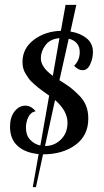

<svg xmlns="http://www.w3.org/2000/svg" viewBox="-20 -738 424 785"><path d="M21 -220Q21 -259 39.5 -282.5Q58 -306 84 -306Q107 -306 126 -283Q106 -280 96 -259.5Q86 -239 86 -216Q86 -186 102.5 -167.5Q119 -149 145 -143L181 -347L160 -362Q142 -375 136.5 -379.5Q131 -384 117.5 -396Q104 -408 98.5 -415.5Q93 -423 85.5 -435Q78 -447 75 -459Q72 -471 72 -485Q72 -540 118 -575Q164 -610 229 -612L248 -718H292L268 -609Q307 -603 333.5 -582Q360 -561 360 -525Q360 -500 349 -475.5Q338 -451 318 -451Q300 -451 283 -469Q306 -492 306 -525Q306 -568 261 -580L223 -410Q252 -392 266 -381.5Q280 -371 301 -350.5Q322 -330 331.5 -306.5Q341 -283 341 -253Q341 -184 288.5 -145.5Q236 -107 156 -107L127 27H114L138 -108Q84 -113 52.5 -141Q21 -169 21 -220ZM147 -500Q147 -463 196 -428L223 -582Q185 -579 166 -553.5Q147 -528 147 -500ZM164 -141Q202 -141 229 -167.5Q256 -194 256 -236Q256 -285 205 -329Z"/></svg>

Font: Lobster Two
Style: Italic
Weight: 400
Designer: Pablo Impallari
Foundry: Pablo Impallari. www.impallari.com
Version: Version 1.006